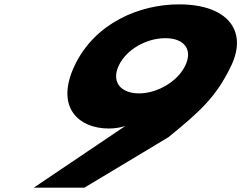

<svg xmlns="http://www.w3.org/2000/svg" viewBox="-20 -860 1106 880"><path d="M135 0H367L751.7 -231C895.4 -348 971.3 -415 1040.2 -560C1115.3 -718 1024.3 -840 800.5 -840C620.2 -840 415 -755 322.3 -560C231 -368 341.2 -271 477.9 -271C523.9 -271 555 -283 555 -283ZM829.5 -560C794.3 -486 700.9 -432 617.4 -432C531.5 -432 489.4 -486 524.6 -560C558.8 -632 649.3 -685 737.7 -685C826 -685 863.7 -632 829.5 -560Z"/></svg>

Font: Hussar
Style: BdSuprExtOblFive
Weight: 700
Foundry: Cannot Into Space Fonts
Version: Version 2.00